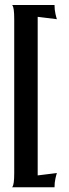

<svg xmlns="http://www.w3.org/2000/svg" viewBox="-20 -710 290 810"><path d="M40 -628Q40 -655 38 -668.5Q36 -682 33 -686.5Q30 -691 30 -689H210Q210 -669 214 -651.5Q218 -634 220 -629L139 -639V30L220 20Q218 25 214 42.5Q210 60 210 80H30Q30 82 33 77.5Q36 73 38 59.5Q40 46 40 20Z"/></svg>

Font: Red Rose Bold
Style: Regular
Weight: 700
Designer: jaikishan Patel
Version: Version 1.000